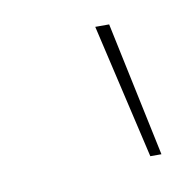

<svg xmlns="http://www.w3.org/2000/svg" viewBox="-38 -829 277 272"><g transform="rotate(-10 100.0 -693.0)"><path d="M159 -596 114 -790H134L175 -596Z"/></g></svg>

Font: Georama ExtraCondensed Thin
Style: Italic
Weight: 100
Width: 2
Italic angle: -9°
Designer: Jean-Baptiste Levee
Foundry: Production Type
Version: Version 1.001